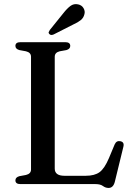

<svg xmlns="http://www.w3.org/2000/svg" viewBox="-20 -908 656 947"><path d="M307.5 -661 274.5 -655Q250 -649 250 -628V-76.5Q250 -41 298 -41H403Q446.5 -41 471 -58.8Q495.5 -76.5 517.5 -128.5L545.5 -195.5Q554.5 -215.5 573.5 -211.5Q594.5 -207.5 588.5 -184L546 -10Q538 19 515.5 19Q500.5 19 487.8 9.5Q475 0 451 0H81Q56 0 56 -18.5Q56 -33.5 75.5 -39L108 -45Q133 -51 133 -72V-628Q133 -649 108 -655L75.5 -661Q56 -666.5 56 -681.5Q56 -700 81 -700H302Q326.5 -700 326.5 -681.5Q326.5 -666.5 307.5 -661ZM292.5 -843Q310.5 -866 327.2 -878.5Q344 -891 365 -886.5Q383.5 -882.5 392 -867.8Q400.5 -853 396.5 -838.5Q392.5 -820 378 -808.5Q363.5 -797 341 -787L244.5 -738Q230.5 -732 223 -740.5Q218.5 -745 220.5 -750.2Q222.5 -755.5 226 -760.5Z"/></svg>

Font: Fraunces 9pt
Style: Regular
Weight: 400
Version: Version 1.000;[b76b70a41]